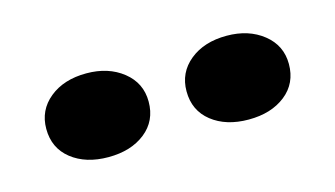

<svg xmlns="http://www.w3.org/2000/svg" viewBox="-34 -735 487 279"><g transform="rotate(-15 210.0 -595.0)"><path d="M238 -595Q238 -623 259.5 -640.5Q281 -658 315 -658Q348 -658 370 -640.5Q392 -623 392 -595Q392 -566 370.5 -549Q349 -532 315 -532Q281 -532 259.5 -549Q238 -566 238 -595ZM27 -595Q27 -623 48.5 -640.5Q70 -658 104 -658Q137 -658 159 -640.5Q181 -623 181 -595Q181 -566 159.5 -549Q138 -532 104 -532Q70 -532 48.5 -549Q27 -566 27 -595Z"/></g></svg>

Font: UnnaBold
Style: Bold
Weight: 700
Designer: Jorge de Buen Unna
Foundry: Omnibus-Type
Version: Version 2.008;hotconv 1.0.109;makeotfexe 2.5.65596